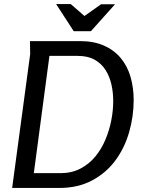

<svg xmlns="http://www.w3.org/2000/svg" viewBox="-20 -928 717 948"><path d="M640 -434Q640 -353 617.5 -275Q595 -197 549.5 -135.5Q504 -74 434.5 -37Q365 0 273 0H40L129 -661L128 -725H375Q443 -725 493 -703Q543 -681 576 -641.5Q609 -602 624.5 -548.5Q640 -495 640 -434ZM539 -429Q539 -472 530 -511.5Q521 -551 501 -582.5Q481 -614 447.5 -633Q414 -652 364 -652H224L147 -73H279Q334 -73 377 -95.5Q420 -118 450.5 -155Q481 -192 500.5 -238.5Q520 -285 529.5 -334Q539 -383 539 -429ZM397 -849 479 -907H548L429 -774H344L257 -908H329Z"/></svg>

Font: Rosario Medium
Style: Italic
Weight: 500
Italic angle: -8.05°
Version: Version 1.201